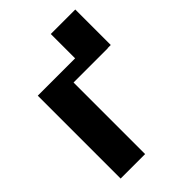

<svg xmlns="http://www.w3.org/2000/svg" viewBox="-202 -774 865 865"><g transform="rotate(-45 230.5 -341.5)"><path d="M46 0H202V-456H420V-457H440V-683H284V-528H46Z"/></g></svg>

Font: Aerodynamic
Style: Bd
Weight: 500
Designer: Google
Version: Version 2.000980; 2014